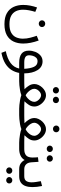

<svg xmlns="http://www.w3.org/2000/svg" viewBox="941 -1570 890 2812"><g transform="rotate(90 1386.0 -164.0)"><path d="M277.3 -334Q277.3 -354 291.7 -367.7Q306.2 -381.3 327.1 -381.3Q348.1 -381.3 362.3 -367.7Q376.5 -354 376.5 -334Q376.5 -314.5 362.3 -300.5Q348.1 -286.6 327.1 -286.6Q306.2 -286.6 291.7 -300.5Q277.3 -314.5 277.3 -334ZM333 142.6Q415.5 142.6 461.9 115.2Q508.3 87.9 527.3 43.2Q546.4 -1.5 546.4 -54.2Q546.4 -108.9 532.2 -163.3Q518.1 -217.8 503.9 -257.3L573.7 -285.2Q595.2 -225.6 606.4 -168.5Q617.7 -111.3 617.7 -59.6Q617.7 20.5 588.4 82.8Q559.1 145 496.3 180.4Q433.6 215.8 333 215.8Q232.9 215.8 170.9 179.4Q108.9 143.1 80.6 80.8Q52.2 18.6 52.2 -59.1Q52.2 -108.4 62 -160.2Q71.8 -211.9 89.4 -261.7L153.8 -235.8Q140.1 -191.9 131.1 -145.8Q122.1 -99.6 122.1 -56.2Q122.1 1 142.8 45.9Q163.6 90.8 210 116.7Q256.3 142.6 333 142.6Z M878.4 -342.3Q960.4 -342.3 1006.8 -269Q1053.2 -195.8 1054.7 -74.2H1120.6V0H1047.9Q1037.1 60.5 1005.1 112.3Q973.1 164.1 912.4 202.4Q851.6 240.7 753.9 260.3L729.5 196.3Q838.9 173.3 902.8 125.7Q966.8 78.1 983.9 0H899.4Q811 0 766.4 -34.4Q721.7 -68.8 721.7 -142.6Q721.7 -189.9 739.7 -235.8Q757.8 -281.7 793 -312Q828.1 -342.3 878.4 -342.3ZM894.5 -74.2H987.8Q982.9 -164.1 958.5 -216.6Q934.1 -269 877.4 -269Q844.2 -269 825 -248.5Q805.7 -228 797.6 -199.2Q789.6 -170.4 789.6 -145.5Q789.6 -106.9 815.7 -90.6Q841.8 -74.2 894.5 -74.2Z M1396.5 -538.1Q1396.5 -556.6 1410.4 -569.8Q1424.3 -583 1443.8 -583Q1463.9 -583 1477.3 -570.1Q1490.7 -557.1 1490.7 -538.1Q1490.7 -519 1477.3 -506.1Q1463.9 -493.2 1443.8 -493.2Q1424.3 -493.2 1410.4 -506.3Q1396.5 -519.5 1396.5 -538.1ZM1254.9 -538.1Q1254.9 -556.6 1268.6 -569.8Q1282.2 -583 1302.2 -583Q1322.3 -583 1335.7 -570.1Q1349.1 -557.1 1349.1 -538.1Q1349.1 -519 1335.7 -506.1Q1322.3 -493.2 1302.2 -493.2Q1282.2 -493.2 1268.6 -506.3Q1254.9 -519.5 1254.9 -538.1ZM1540 -222.7Q1540 -179.2 1517.6 -144Q1495.1 -108.9 1463.4 -77.1Q1492.2 -75.2 1521.7 -74.7Q1551.3 -74.2 1570.8 -74.2H1618.2V0H1572.3Q1551.3 0 1517.6 -2.9Q1483.9 -5.9 1446 -12.7Q1408.2 -19.5 1373.5 -31.7Q1338.9 -19 1300.3 -12.2Q1261.7 -5.4 1227.1 -2.7Q1192.4 0 1169.4 0H1101.1V-74.2H1169.4Q1192.4 -74.2 1222.9 -75Q1253.4 -75.7 1286.1 -77.6Q1254.9 -108.9 1232.9 -144.8Q1210.9 -180.7 1210.9 -223.6Q1210.9 -252.9 1224.6 -282.7Q1238.3 -312.5 1261.5 -337.4Q1284.7 -362.3 1313.7 -377.4Q1342.8 -392.6 1374 -392.6Q1417 -392.6 1454.8 -366.7Q1492.7 -340.8 1516.4 -301.8Q1540 -262.7 1540 -222.7ZM1374 -320.8Q1352.5 -320.8 1330.8 -305.4Q1309.1 -290 1294.7 -267.3Q1280.3 -244.6 1280.3 -221.7Q1280.3 -196.8 1295.2 -171.4Q1310.1 -146 1332 -125.7Q1354 -105.5 1375 -94.2Q1399.4 -105.5 1421.4 -125.7Q1443.4 -146 1457.5 -171.4Q1471.7 -196.8 1471.7 -222.7Q1471.7 -244.6 1456.5 -267.3Q1441.4 -290 1418.9 -305.4Q1396.5 -320.8 1374 -320.8Z M1818.4 -542Q1818.4 -562 1832.8 -575.7Q1847.2 -589.4 1868.2 -589.4Q1889.2 -589.4 1903.3 -575.7Q1917.5 -562 1917.5 -542Q1917.5 -522.5 1903.3 -508.5Q1889.2 -494.6 1868.2 -494.6Q1847.2 -494.6 1832.8 -508.5Q1818.4 -522.5 1818.4 -542ZM2037.6 -222.7Q2037.6 -179.2 2015.1 -144Q1992.7 -108.9 1960.9 -77.1Q1989.7 -75.2 2019.3 -74.7Q2048.8 -74.2 2068.4 -74.2H2115.7V0H2069.8Q2048.8 0 2015.1 -2.9Q1981.4 -5.9 1943.6 -12.7Q1905.8 -19.5 1871.1 -31.7Q1836.4 -19 1797.9 -12.2Q1759.3 -5.4 1724.6 -2.7Q1689.9 0 1667 0H1598.6V-74.2H1667Q1689.9 -74.2 1720.5 -75Q1751 -75.7 1783.7 -77.6Q1752.4 -108.9 1730.5 -144.8Q1708.5 -180.7 1708.5 -223.6Q1708.5 -252.9 1722.2 -282.7Q1735.8 -312.5 1759 -337.4Q1782.2 -362.3 1811.3 -377.4Q1840.3 -392.6 1871.6 -392.6Q1914.6 -392.6 1952.4 -366.7Q1990.2 -340.8 2013.9 -301.8Q2037.6 -262.7 2037.6 -222.7ZM1871.6 -320.8Q1850.1 -320.8 1828.4 -305.4Q1806.6 -290 1792.2 -267.3Q1777.8 -244.6 1777.8 -221.7Q1777.8 -196.8 1792.7 -171.4Q1807.6 -146 1829.6 -125.7Q1851.6 -105.5 1872.6 -94.2Q1897 -105.5 1918.9 -125.7Q1940.9 -146 1955.1 -171.4Q1969.2 -196.8 1969.2 -222.7Q1969.2 -244.6 1954.1 -267.3Q1939 -290 1916.5 -305.4Q1894 -320.8 1871.6 -320.8Z M2253.9 -448.2Q2253.9 -466.8 2267.8 -480Q2281.7 -493.2 2301.3 -493.2Q2321.3 -493.2 2334.7 -480.2Q2348.1 -467.3 2348.1 -448.2Q2348.1 -429.2 2334.7 -416.3Q2321.3 -403.3 2301.3 -403.3Q2281.7 -403.3 2267.8 -416.5Q2253.9 -429.7 2253.9 -448.2ZM2112.3 -448.2Q2112.3 -466.8 2126 -480Q2139.6 -493.2 2159.7 -493.2Q2179.7 -493.2 2193.1 -480.2Q2206.5 -467.3 2206.5 -448.2Q2206.5 -429.2 2193.1 -416.3Q2179.7 -403.3 2159.7 -403.3Q2139.6 -403.3 2126 -416.5Q2112.3 -429.7 2112.3 -448.2ZM2096.2 -74.2H2164.1Q2227.1 -74.2 2257.1 -103Q2287.1 -131.8 2287.1 -194.8Q2287.1 -216.8 2285.9 -236.6Q2284.7 -256.3 2283.2 -274.9L2350.1 -282.7L2357.4 -176.3Q2360.8 -126.5 2387.9 -100.3Q2415 -74.2 2459.5 -74.2H2474.1V0H2458.5Q2404.3 0 2371.8 -23.7Q2339.4 -47.4 2323.7 -79.6Q2300.3 -38.6 2257.6 -19.3Q2214.8 0 2164.1 0H2096.2Z M2453.6 -74.2H2559.6Q2611.8 -74.2 2631.1 -104Q2650.4 -133.8 2650.4 -181.6Q2650.4 -211.4 2645 -246.8Q2639.6 -282.2 2633.3 -316.9L2704.1 -335Q2720.2 -258.8 2720.2 -193.8Q2720.2 -136.7 2704.8 -93Q2689.5 -49.3 2654.3 -24.7Q2619.1 0 2560.5 0H2453.6ZM2572.8 145.5Q2572.8 127 2586.7 113.8Q2600.6 100.6 2620.1 100.6Q2640.1 100.6 2653.6 113.5Q2667 126.5 2667 145.5Q2667 164.6 2653.6 177.5Q2640.1 190.4 2620.1 190.4Q2600.6 190.4 2586.7 177.2Q2572.8 164.1 2572.8 145.5ZM2431.2 145.5Q2431.2 127 2444.8 113.8Q2458.5 100.6 2478.5 100.6Q2498.5 100.6 2512 113.5Q2525.4 126.5 2525.4 145.5Q2525.4 164.6 2512 177.5Q2498.5 190.4 2478.5 190.4Q2458.5 190.4 2444.8 177.2Q2431.2 164.1 2431.2 145.5Z"/></g></svg>

Font: Vazirmatn RD UI Light
Style: Regular
Weight: 300
Designer: Saber Rastikerdar
Foundry: Saber Rastikerdar
Version: Version 33.003